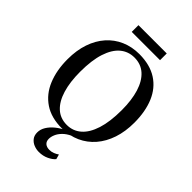

<svg xmlns="http://www.w3.org/2000/svg" viewBox="-326 -1005 1365 1365"><g transform="rotate(45 356.0 -323.0)"><path d="M350 11.5Q242 12 170.5 -35.8Q99 -83.5 63.8 -168.8Q28.5 -254 28.5 -365Q28.5 -454.5 52.8 -525.8Q77 -597 122 -647.8Q167 -698.5 228.8 -725.2Q290.5 -752 365.5 -752Q472 -751.5 543 -705.8Q614 -660 649 -576.8Q684 -493.5 684 -381.5Q684 -292.5 659.8 -220.2Q635.5 -148 591 -96.5Q546.5 -45 485.2 -17.2Q424 10.5 350 11.5ZM355 -30.5Q416.5 -30.5 462 -69.8Q507.5 -109 532.5 -187.2Q557.5 -265.5 557.5 -381.5Q557.5 -482 534.8 -555.8Q512 -629.5 467.2 -669.8Q422.5 -710 357 -710Q295.5 -710 250.2 -672Q205 -634 180 -557.5Q155 -481 155 -365Q155 -262 177.8 -187Q200.5 -112 245 -71.2Q289.5 -30.5 355 -30.5ZM350.5 246Q324 246 299.5 236Q275 226 259.5 206Q244 186 244 155.5Q244 124.5 261.8 95.5Q279.5 66.5 310.2 41.5Q341 16.5 380 -1L402.5 -5L434.5 -1Q398.5 16 376.5 38.5Q354.5 61 344.5 84.8Q334.5 108.5 334.5 129.5Q334.5 155.5 350.2 169Q366 182.5 392.5 182.5Q413.5 182.5 431.5 175.2Q449.5 168 464.5 157.5L474.5 194Q458.5 214 425 230Q391.5 246 350.5 246ZM498.5 -892.5V-825H214V-892.5Z"/></g></svg>

Font: Merriweather 72pt Medium
Style: Regular
Weight: 500
Version: Version 2.100